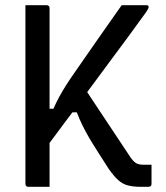

<svg xmlns="http://www.w3.org/2000/svg" viewBox="-20 -720 640 740"><path d="M545 -700Q548 -700 549.5 -699Q551 -698 552 -696.5Q553 -695 553 -693Q553 -691 551 -686.5Q549 -682 541.5 -671Q534 -660 516 -636Q498 -611 473.5 -577.5Q449 -544 420 -505.5Q391 -467 359 -423Q338 -394 316 -365Q351 -312 387 -258Q434 -188 480 -118Q493 -98 504 -91.5Q515 -85 535 -85H564V-11Q564 -6 561 -3Q558 0 553 0H522Q493 0 472.5 -5.5Q452 -11 435.5 -26Q419 -41 399 -69Q377 -104 358.5 -132.5Q340 -161 325 -186.5Q310 -212 298 -236.5Q286 -261 276 -287H259Q241 -263 223 -239Q197 -204 171 -169V0H89Q84 0 81 -3Q78 -6 78 -11V-700H160Q165 -700 168 -697Q171 -694 171 -689V-301H186Q196 -324 208.5 -347Q221 -370 236 -393.5Q251 -417 268 -441Q285 -465 302 -490Q325 -523 350 -559Q375 -595 400.5 -631Q426 -667 449 -700Z"/></svg>

Font: Code D OnePiece
Style: Regular
Weight: 400
Version: Version 1.085; ttfautohint (v1.8.4.7-5d5b);Nerd Fonts 3.0.2